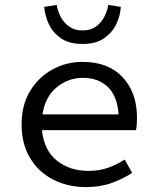

<svg xmlns="http://www.w3.org/2000/svg" viewBox="-20 -750 640 782"><path d="M318 -433Q258 -433 211 -394.5Q164 -356 153 -284H463Q458 -359 419 -396Q380 -433 318 -433ZM330 12Q257 12 197.5 -18Q138 -48 103 -105.5Q68 -163 68 -244Q68 -323 103 -380Q138 -437 194.5 -467.5Q251 -498 316 -498Q421 -498 479.5 -435.5Q538 -373 538 -270Q538 -256 537 -243Q536 -230 534 -220H151Q159 -138 211.5 -96Q264 -54 340 -54Q384 -54 419.5 -66.5Q455 -79 488 -100L518 -46Q482 -22 435.5 -5Q389 12 330 12ZM316 -571Q262 -571 229 -593.5Q196 -616 179.5 -650.5Q163 -685 160 -722L211 -730Q215 -705 227.5 -681Q240 -657 262 -641.5Q284 -626 316 -626Q349 -626 370.5 -641.5Q392 -657 404.5 -681Q417 -705 421 -730L472 -722Q470 -685 453 -650.5Q436 -616 403 -593.5Q370 -571 316 -571Z"/></svg>

Font: SauceCodePro NFM
Style: Regular
Weight: 400
Monospace: yes
Designer: Paul D. Hunt, Teo Tuominen
Foundry: Adobe
Version: Version 2.042;hotconv 1.1.0;makeotfexe 2.6.0;Nerd Fonts 3.3.